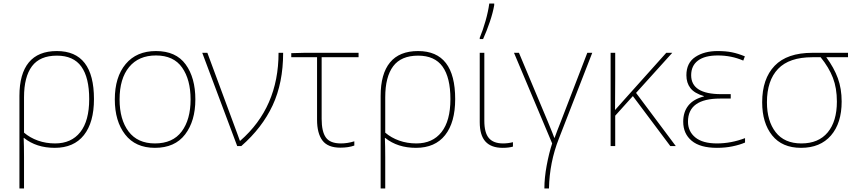

<svg xmlns="http://www.w3.org/2000/svg" viewBox="-20 -827 4845 1087"><path d="M290 10Q186 10 116 -46H114Q116 -2 116 63V240H90V-284Q90 -409 143 -473.5Q196 -538 302 -538Q512 -538 512 -266Q512 -134 455 -62Q398 10 290 10ZM116 -276V-76Q150 -47 195 -31Q240 -15 292 -15Q384 -15 434.5 -79Q485 -143 485 -266Q485 -388 440.5 -450Q396 -512 302 -512Q206 -512 161 -452Q116 -392 116 -276Z M857 10Q747 10 688.5 -65.5Q630 -141 630 -264Q630 -391 691.5 -464.5Q753 -538 863 -538Q976 -538 1031 -462.5Q1086 -387 1086 -264Q1086 -142 1028 -66Q970 10 857 10ZM857 -15Q958 -15 1008.5 -82.5Q1059 -150 1059 -264Q1059 -376 1011 -444.5Q963 -513 863 -513Q765 -513 711 -447.5Q657 -382 657 -264Q657 -150 708 -82.5Q759 -15 857 -15Z M1154 -528 1325 -66 1338 -30H1340Q1557 -219 1557 -528H1583Q1583 -358 1523.5 -230.5Q1464 -103 1346 0H1323L1125 -528Z M2010 -503H1801V-154Q1801 -82 1825 -48.5Q1849 -15 1910 -15Q1948 -15 1986 -27V-3Q1953 9 1907 9Q1836 9 1805.5 -31.5Q1775 -72 1775 -149V-503H1629V-526L1702 -528H2010Z M2335 10Q2231 10 2161 -46H2159Q2161 -2 2161 63V240H2135V-284Q2135 -409 2188 -473.5Q2241 -538 2347 -538Q2557 -538 2557 -266Q2557 -134 2500 -62Q2443 10 2335 10ZM2161 -276V-76Q2195 -47 2240 -31Q2285 -15 2337 -15Q2429 -15 2479.5 -79Q2530 -143 2530 -266Q2530 -388 2485.5 -450Q2441 -512 2347 -512Q2251 -512 2206 -452Q2161 -392 2161 -276Z M2722 -143Q2722 -75 2748 -45Q2774 -15 2828 -15Q2856 -15 2884 -22V3Q2860 10 2826 10Q2761 10 2728.5 -25.5Q2696 -61 2696 -136V-528H2722ZM2696 -613Q2714 -656 2729 -709Q2744 -762 2750 -807H2778V-798Q2771 -756 2753 -703Q2735 -650 2715 -606H2696Z M3144 -42Q3091 92 3088 240H3062Q3062 180 3075 110Q3088 40 3106 -15L2890 -528H2918L3080 -142L3089 -120Q3111 -67 3118 -47H3120Q3132 -81 3156 -141L3305 -528H3333Z M3806 0H3775L3563 -283L3463 -172V0H3437V-528H3463V-385Q3463 -268 3462 -204L3519 -268L3752 -528H3786L3581 -301Z M4117 -269H4057Q3875 -269 3875 -138Q3875 -83 3916.5 -49Q3958 -15 4039 -15Q4119 -15 4198 -45V-20Q4168 -7 4127 1.5Q4086 10 4039 10Q3944 10 3896 -30Q3848 -70 3848 -138Q3848 -193 3877 -229.5Q3906 -266 3965 -281V-283Q3911 -299 3888.5 -328.5Q3866 -358 3866 -401Q3866 -471 3916.5 -504.5Q3967 -538 4043 -538Q4089 -538 4123.5 -531Q4158 -524 4197 -508L4188 -484Q4121 -513 4044 -513Q3970 -513 3931.5 -484Q3893 -455 3893 -401Q3893 -294 4063 -294H4117Z M4515 10Q4408 10 4351.5 -60.5Q4295 -131 4295 -248Q4295 -381 4365.5 -454.5Q4436 -528 4579 -528H4781V-503H4658Q4702 -443 4723.5 -384Q4745 -325 4745 -252Q4745 -130 4684.5 -60Q4624 10 4515 10ZM4517 -15Q4614 -15 4666 -77.5Q4718 -140 4718 -252Q4718 -328 4695.5 -386.5Q4673 -445 4626 -503H4579Q4448 -503 4385 -437Q4322 -371 4322 -248Q4322 -142 4371.5 -78.5Q4421 -15 4517 -15Z"/></svg>

Font: Noto Sans UI Thin
Style: Regular
Weight: 250
Designer: Monotype Design Team
Foundry: Monotype Imaging Inc.
Version: Version 1.001